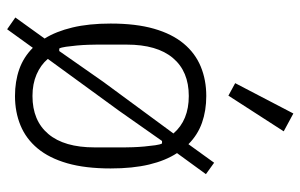

<svg xmlns="http://www.w3.org/2000/svg" viewBox="-172 -636 842 538"><g transform="rotate(90 249.0 -367.0)"><path d="M249 12Q208 12 174 0Q140 -12 114 -38L62 34L29 11L88 -71Q68 -103 57 -149Q46 -195 46 -256Q46 -327 60.5 -377.5Q75 -428 102 -460.5Q129 -493 166.5 -508.5Q204 -524 249 -524Q290 -524 324 -512Q358 -500 384 -474L436 -546L468 -523L409 -442Q430 -410 441 -364Q452 -318 452 -256Q452 -185 437.5 -134.5Q423 -84 396 -51.5Q369 -19 331.5 -3.5Q294 12 249 12ZM123 -112 209 -235 354 -432Q317 -475 249 -475Q180 -475 142.5 -430.5Q105 -386 105 -301V-217Q105 -209 105.5 -193.5Q106 -178 107.5 -161.5Q109 -145 111 -131Q113 -117 116 -112ZM145 -80Q162 -60 188.5 -48.5Q215 -37 249 -37Q318 -37 355.5 -81.5Q393 -126 393 -211V-296Q393 -304 392.5 -319Q392 -334 390.5 -350.5Q389 -367 387 -381Q385 -395 382 -400H375L290 -279ZM248 -586 213 -605 298 -768 348 -741Z"/></g></svg>

Font: IBM Plex Sans Cond Light
Style: Regular
Weight: 300
Width: 3
Designer: Mike Abbink, Paul van der Laan, Pieter van Rosmalen
Foundry: Bold Monday
Version: Version 1.3